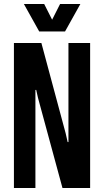

<svg xmlns="http://www.w3.org/2000/svg" viewBox="-20 -945 522 965"><path d="M50 0V-729H188L310 -275L320 -231H324V-729H433V0H294L171 -453L162 -493H158V0ZM177 -787 100 -925H202L242 -846L282 -925H384L307 -787Z"/></svg>

Font: Hubot Sans Condensed SemiBold
Style: Regular
Weight: 600
Width: 3
Designer: Deni Anggara
Foundry: GitHub, Inc., Subsidiary of Microsoft Corporation
Version: Version 2.000